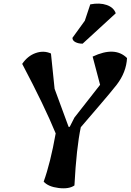

<svg xmlns="http://www.w3.org/2000/svg" viewBox="-20 -1033 718 1055"><path d="M476 -1009Q528 -1019 566.5 -1005.5Q605 -992 616 -960L434 -793Q411 -793 394.5 -801.5Q378 -810 378 -825L446 -919ZM102 -682Q132 -726 176 -741.5Q220 -757 260 -739L280 -545L357 -336H363L389 -387L530 -567L489 -722Q612 -780 678 -714Q674 -636 621 -567Q589 -526 517.5 -443Q446 -360 424 -334Q400 -221 389 -14Q359 7 302 0Q245 -7 220 -35Q257 -137 286 -300Q225 -449 102 -682Z"/></svg>

Font: Tillana SemiBold
Style: Regular
Weight: 600
Designer: Lipi Raval (Devanagari, Latin), Jonny Pinhorn (Latin)
Foundry: Indian Type Foundry
Version: Version 2.003;PS 1.0;hotconv 1.0.79;makeotf.lib2.5.61930; tt